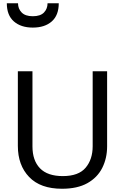

<svg xmlns="http://www.w3.org/2000/svg" viewBox="-20 -1153 771 1183"><path d="M640 -252Q640 -178 610 -118.5Q580 -59 518.5 -24.5Q457 10 362 10Q229 10 159.5 -62.5Q90 -135 90 -254V-714H180V-251Q180 -164 226.5 -116Q273 -68 367 -68Q464 -68 507.5 -119.5Q551 -171 551 -252V-714H640ZM182 -983Q109 -983 65.5 -1021Q22 -1059 22 -1133H91Q91 -1099 113.5 -1076Q136 -1053 182 -1053Q229 -1053 251 -1076Q273 -1099 273 -1133H342Q342 -1059 299 -1021Q256 -983 182 -983Z"/></svg>

Font: Noto Sans Tifinagh
Style: Regular
Weight: 400
Designer: JamraPatel
Foundry: JamraPatel LLC
Version: Version 2.004; ttfautohint (v1.8.4.7-5d5b)